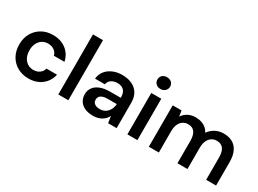

<svg xmlns="http://www.w3.org/2000/svg" viewBox="-36 -1350 2679 1993"><g transform="rotate(30 1304.0 -354.0)"><path d="M306 12Q231 12 173 -21Q115 -54 82 -112.5Q49 -171 49 -248Q49 -325 82 -383Q115 -441 173 -474.5Q231 -508 306 -508Q400 -508 464 -459Q528 -410 546 -325H419Q410 -363 379 -384Q348 -405 305 -405Q268 -405 238 -387Q208 -369 189.5 -333.5Q171 -298 171 -248Q171 -211 181.5 -181.5Q192 -152 210.5 -131.5Q229 -111 253.5 -100.5Q278 -90 305 -90Q334 -90 357 -99.5Q380 -109 396.5 -127Q413 -145 419 -171H546Q528 -88 464 -38Q400 12 306 12Z M660 0V-720H780V0Z M1081 12Q1018 12 977 -8.5Q936 -29 916 -63.5Q896 -98 896 -139Q896 -186 920.5 -220.5Q945 -255 993 -274.5Q1041 -294 1112 -294H1239Q1239 -333 1227.5 -358.5Q1216 -384 1192.5 -397Q1169 -410 1134 -410Q1093 -410 1062.5 -390.5Q1032 -371 1026 -333H908Q913 -387 944 -426Q975 -465 1025 -486.5Q1075 -508 1135 -508Q1205 -508 1255.5 -483.5Q1306 -459 1332.5 -414Q1359 -369 1359 -305V0H1257L1245 -80Q1235 -60 1219.5 -43.5Q1204 -27 1184 -14.5Q1164 -2 1138.5 5Q1113 12 1081 12ZM1108 -83Q1137 -83 1160 -93.5Q1183 -104 1199.5 -123Q1216 -142 1225 -166Q1234 -190 1236 -216V-217H1125Q1089 -217 1066 -208Q1043 -199 1032.5 -183.5Q1022 -168 1022 -148Q1022 -127 1032.5 -112.5Q1043 -98 1062 -90.5Q1081 -83 1108 -83Z M1488 0V-496H1608V0ZM1549 -579Q1515 -579 1494 -599.5Q1473 -620 1473 -650Q1473 -681 1494 -700.5Q1515 -720 1549 -720Q1582 -720 1603.5 -700.5Q1625 -681 1625 -650Q1625 -620 1603.5 -599.5Q1582 -579 1549 -579Z M1745 0V-496H1851L1861 -428Q1885 -465 1924.5 -486.5Q1964 -508 2016 -508Q2054 -508 2085 -498Q2116 -488 2140 -468Q2164 -448 2179 -418Q2207 -460 2252.5 -484Q2298 -508 2351 -508Q2415 -508 2459.5 -482.5Q2504 -457 2527.5 -406.5Q2551 -356 2551 -282V0H2432V-270Q2432 -336 2406 -371.5Q2380 -407 2327 -407Q2292 -407 2265 -389Q2238 -371 2223 -337.5Q2208 -304 2208 -256V0H2088V-270Q2088 -336 2062 -371.5Q2036 -407 1983 -407Q1949 -407 1922 -389Q1895 -371 1880 -337.5Q1865 -304 1865 -256V0Z"/></g></svg>

Font: DM Sans 24pt SemiBold
Style: Regular
Weight: 600
Designer: Colophon Foundry, Jonny Pinhorn
Foundry: Colophon Foundry
Version: Version 4.004;gftools[0.9.30]